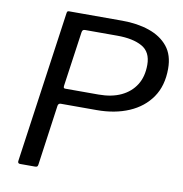

<svg xmlns="http://www.w3.org/2000/svg" viewBox="-82 -819 855 897"><g transform="rotate(10 345.0 -371.0)"><path d="M210 -310Q205 -310 201.5 -307Q198 -304 197 -298L157 -12Q156 -5 153 -2.5Q150 0 143 0H72Q59 0 62 -15L163 -729Q164 -737 166 -739.5Q168 -742 174 -742H426Q498 -742 554.5 -722.5Q611 -703 643.5 -663Q676 -623 676 -558Q676 -477 638 -422Q600 -367 533.5 -338.5Q467 -310 381 -310ZM577 -559Q577 -620 533.5 -644.5Q490 -669 415 -669H262Q256 -669 252.5 -666Q249 -663 248 -656L211 -396Q210 -388 212 -385.5Q214 -383 219 -383H377Q439 -383 483.5 -404Q528 -425 552.5 -464Q577 -503 577 -559Z"/></g></svg>

Font: Libre Franklin
Style: Italic
Weight: 400
Italic angle: -8°
Designer: Pablo Impallari, Rodrigo Fuenzalida, Nhung Nguyen
Foundry: Impallari Type
Version: Version 3.000